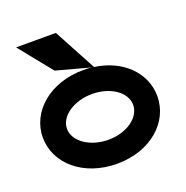

<svg xmlns="http://www.w3.org/2000/svg" viewBox="-123 -786 883 911"><g transform="rotate(-20 318.0 -330.5)"><path d="M317 11C487 11 605 -95 605 -226C605 -343 510 -439 370 -458L255 -672H54L188 -506L358 -460C345 -462 331 -462 317 -462C148 -462 27 -357 27 -226C27 -95 147 11 317 11ZM317 -341C409 -341 483 -290 483 -226C483 -162 409 -110 317 -110C225 -110 149 -162 149 -226C149 -290 225 -341 317 -341Z"/></g></svg>

Font: Charger
Style: Hemi
Weight: 900
Designer: Jasper
Foundry: Cannot Into Space Fonts
Version: Version 0.99